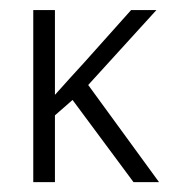

<svg xmlns="http://www.w3.org/2000/svg" viewBox="-20 -369 342 389"><path d="M302.2 0H250.5L127 -166.5L91.3 -135.3V0H47.4V-348.6H91.3V-176.8Q106 -193.4 121.1 -210Q136.2 -226.6 151.4 -243.2L245.6 -348.6H296.9L158.7 -196.8Z"/></svg>

Font: NotoSansOldHungarianUI
Style: Regular
Weight: 400
Designer: Monotype Design Team
Foundry: Monotype Imaging Inc.
Version: Version 1001.000; ttfautohint (v1.8.4.7-5d5b)